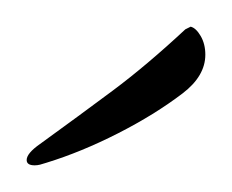

<svg xmlns="http://www.w3.org/2000/svg" viewBox="-20 -464 174 144"><path d="M6 -340Q0 -340 0 -344Q0 -349 10 -356Q39 -377 64.5 -396Q90 -415 119 -442L123 -444Q127 -443 130.5 -437Q134 -431 134 -423Q134 -407 117 -394Q96 -378 68.5 -364Q41 -350 15 -342Q12 -341 10 -340.5Q8 -340 6 -340Z"/></svg>

Font: Bonheur Royale
Style: Regular
Weight: 400
Designer: Robert E. Leuschke
Foundry: Robert E. Leuschke
Version: Version 1.010; ttfautohint (v1.8.3)